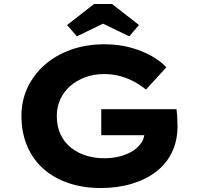

<svg xmlns="http://www.w3.org/2000/svg" viewBox="-20 -937 999 967"><path d="M487 10Q400 10 326.5 -14.5Q253 -39 200 -85.5Q147 -132 117.5 -200Q88 -268 88 -353Q88 -431 119 -496.5Q150 -562 206 -611Q262 -660 338.5 -687Q415 -714 505 -714Q576 -714 635.5 -698Q695 -682 741.5 -656Q788 -630 818 -598L715 -486Q687 -509 655 -526Q623 -543 585.5 -553.5Q548 -564 504 -564Q453 -564 409.5 -548Q366 -532 333.5 -503.5Q301 -475 283.5 -436.5Q266 -398 266 -353Q266 -300 285 -260Q304 -220 337 -193.5Q370 -167 413 -153.5Q456 -140 505 -140Q548 -140 585.5 -150Q623 -160 650 -177.5Q677 -195 692.5 -219Q708 -243 708 -272V-294L731 -256H490V-387H869Q871 -374 872 -356Q873 -338 873.5 -322.5Q874 -307 874 -301Q874 -228 846 -170Q818 -112 766.5 -72.5Q715 -33 644 -11.5Q573 10 487 10ZM367 -754 318 -811 454 -917H544L680 -811L631 -754L484 -825H514Z"/></svg>

Font: Lexend Giga
Style: Bold
Weight: 700
Version: Version 1.007